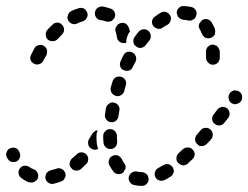

<svg xmlns="http://www.w3.org/2000/svg" viewBox="-42 -583 814 629"><path d="M443 13Q441 17 438 20Q435 23 430 25Q426 26 422 26Q409 26 397 23Q388 21 383 13Q378 5 380 -4Q381 -8 384 -12Q386 -15 390 -18Q394 -20 398 -21Q403 -22 407 -21Q415 -19 423 -19Q429 -19 435 -15Q440 -12 443 -6Q443 -2 445 2Q445 2 445 3Q445 4 445 4Q445 9 443 13ZM116 -21Q112 -18 110 -15Q108 -11 107 -6Q106 -2 107 2Q109 11 117 16Q125 21 134 19Q146 16 159 11Q163 10 166 7Q169 3 171 -1Q173 -5 173 -9Q173 -14 171 -18Q167 -27 159 -30Q150 -34 142 -30Q133 -27 124 -25Q120 -24 116 -21ZM38 -40Q28 -39 23 -31Q17 -24 19 -14Q20 -5 28 0Q39 9 52 14Q57 15 61 15Q66 15 70 13Q74 11 77 8Q80 5 82 1Q85 -8 81 -17Q77 -25 69 -28Q61 -31 54 -36Q47 -41 38 -40ZM523 -10Q525 -13 527 -18Q528 -22 527 -26Q526 -31 524 -35Q521 -38 518 -41Q514 -44 510 -45Q505 -46 501 -45Q497 -44 493 -42Q485 -37 477 -33Q469 -29 466 -20Q463 -11 467 -3Q469 1 472 4Q476 7 480 8Q484 10 489 9Q493 9 497 7Q507 2 516 -4Q520 -6 523 -10ZM344 -13Q334 -14 329 -22Q322 -31 316 -42Q312 -51 315 -59Q318 -68 326 -72Q330 -74 335 -75Q339 -75 344 -74Q348 -72 351 -69Q355 -66 357 -62Q360 -55 365 -48Q368 -45 369 -41Q370 -36 369 -32Q369 -31 369 -30Q369 -29 368 -28Q367 -26 365 -24Q363 -21 362 -18Q361 -18 361 -18Q361 -17 360 -17Q353 -11 344 -13ZM186 -48Q185 -39 192 -32Q195 -28 199 -26Q203 -24 207 -24Q211 -24 216 -25Q220 -27 223 -29Q232 -37 241 -46Q247 -52 247 -62Q247 -71 241 -77Q234 -84 225 -84Q215 -84 209 -77Q201 -70 194 -64Q187 -57 186 -48ZM594 -69Q595 -73 596 -77Q596 -82 594 -86Q592 -90 589 -93Q583 -100 573 -100Q564 -100 557 -94Q550 -87 543 -81Q536 -74 536 -65Q535 -56 542 -49Q545 -46 549 -44Q553 -42 557 -41Q562 -41 566 -43Q570 -44 573 -47Q581 -54 589 -62Q592 -65 594 -69ZM9 -98Q0 -101 -9 -97Q-13 -96 -16 -92Q-19 -89 -20 -85Q-22 -81 -22 -76Q-21 -72 -20 -68L-18 -65Q-16 -61 -13 -58Q-10 -55 -6 -53Q-1 -52 3 -52Q7 -52 12 -54Q20 -58 23 -67Q26 -75 22 -84L21 -86Q17 -95 9 -98ZM277 -154Q277 -155 278 -156Q277 -156 277 -156Q276 -156 275 -156Q271 -155 267 -152Q264 -149 261 -146Q256 -137 250 -128Q245 -120 247 -111Q248 -102 256 -97Q260 -94 264 -93Q269 -92 273 -93Q275 -94 277 -94Q278 -95 280 -96Q280 -97 279 -97Q276 -105 275 -114Q274 -125 274 -137Q274 -146 277 -154ZM305 -100Q298 -106 297 -116Q296 -126 296 -137Q296 -147 303 -153Q309 -160 318 -160Q328 -160 334 -154Q341 -147 341 -138Q341 -128 342 -119Q342 -115 341 -111Q340 -106 337 -103Q335 -101 333 -99Q331 -98 328 -96Q325 -96 323 -95Q322 -95 322 -95Q322 -95 322 -95Q312 -94 305 -100ZM655 -144Q654 -153 647 -159Q644 -162 640 -163Q635 -165 631 -164Q626 -164 622 -162Q618 -160 616 -157Q609 -149 603 -142Q597 -135 597 -125Q598 -116 605 -110Q608 -107 612 -105Q617 -104 621 -104Q625 -105 629 -107Q633 -109 636 -112Q643 -119 650 -127Q656 -135 655 -144ZM710 -213Q709 -222 702 -228Q698 -231 694 -232Q690 -233 685 -233Q681 -232 677 -230Q673 -228 670 -224L658 -208Q652 -201 653 -192Q654 -182 662 -177Q665 -174 669 -173Q674 -172 678 -172Q683 -173 687 -175Q690 -177 693 -181L706 -197Q711 -204 710 -213ZM306 -192Q311 -184 320 -183Q325 -182 329 -183Q334 -184 337 -187Q341 -189 343 -193Q345 -197 346 -202Q347 -211 349 -221Q351 -230 346 -237Q341 -245 331 -247Q322 -249 315 -243Q307 -238 305 -229Q303 -218 302 -208Q300 -199 306 -192ZM751 -268Q750 -277 743 -282Q739 -285 735 -286Q730 -287 726 -287Q721 -286 718 -284Q714 -282 711 -278Q705 -270 707 -261Q708 -252 715 -246Q719 -244 723 -242Q727 -241 732 -242Q736 -243 740 -245Q744 -247 747 -251Q753 -258 751 -268ZM323 -280Q328 -272 337 -269Q346 -266 354 -271Q362 -275 365 -284Q367 -294 370 -303Q373 -312 369 -320Q364 -329 356 -331Q347 -334 338 -330Q330 -326 327 -317Q324 -307 321 -297Q319 -288 323 -280ZM352 -365Q355 -356 364 -353Q372 -349 381 -352Q390 -355 393 -364Q397 -372 402 -381Q406 -389 403 -398Q400 -407 392 -411Q384 -415 375 -413Q366 -410 362 -401Q357 -392 353 -382Q349 -374 352 -365ZM112 -411Q113 -415 112 -419Q111 -424 108 -427Q105 -431 101 -433Q93 -438 84 -435Q75 -433 71 -425Q65 -414 60 -404Q58 -400 57 -395Q57 -391 58 -387Q60 -382 63 -379Q66 -376 70 -374Q78 -370 87 -373Q96 -376 100 -384Q104 -393 110 -402Q112 -406 112 -411ZM675 -424Q673 -428 670 -431Q667 -434 662 -435Q658 -437 654 -437Q653 -437 653 -437Q653 -437 652 -436Q650 -436 648 -436Q645 -435 643 -433Q640 -431 638 -429Q635 -426 634 -421Q632 -417 633 -413Q633 -403 633 -394Q633 -385 640 -378Q646 -371 656 -371Q665 -371 672 -378Q678 -385 678 -394Q678 -405 678 -416Q677 -420 675 -424ZM395 -445Q396 -436 404 -431Q411 -425 420 -426Q430 -428 435 -435Q441 -443 447 -450Q453 -457 452 -466Q451 -476 444 -482Q437 -488 428 -487Q418 -486 412 -479Q406 -471 399 -462Q394 -455 395 -445ZM380 -492Q377 -501 369 -506Q361 -510 352 -507Q343 -504 339 -496Q334 -488 337 -479Q340 -471 341 -461Q342 -452 350 -446Q357 -441 366 -442Q368 -442 369 -442Q371 -443 372 -444Q371 -452 374 -460Q376 -469 381 -476Q382 -477 384 -479Q382 -486 380 -492ZM168 -486Q168 -495 161 -502Q155 -509 146 -509Q136 -509 130 -502Q121 -494 113 -485Q107 -478 108 -469Q108 -459 115 -453Q119 -450 123 -449Q127 -448 132 -448Q136 -448 140 -450Q144 -452 147 -455Q154 -463 161 -470Q168 -477 168 -486ZM637 -520Q628 -522 620 -517Q620 -517 619 -517Q619 -517 619 -516Q618 -514 616 -512Q613 -508 611 -506Q609 -501 609 -496Q610 -491 613 -486Q617 -479 620 -471Q624 -463 632 -459Q641 -456 649 -459Q654 -461 657 -464Q660 -467 662 -471Q663 -476 663 -480Q663 -484 662 -489Q657 -500 651 -510Q646 -518 637 -520ZM456 -514Q458 -524 466 -529Q475 -536 484 -541Q492 -546 501 -544Q510 -541 515 -533Q520 -525 517 -516Q515 -507 507 -502Q499 -498 492 -493Q488 -490 484 -489Q480 -488 475 -489Q472 -489 469 -491Q466 -492 463 -495Q462 -495 462 -496Q461 -496 461 -497Q461 -497 460 -498Q455 -505 456 -514ZM242 -524Q247 -533 244 -541Q242 -546 240 -549Q237 -553 233 -555Q229 -557 224 -557Q220 -558 216 -556Q204 -553 192 -547Q188 -545 185 -542Q182 -538 181 -534Q179 -530 179 -526Q179 -521 181 -517Q185 -509 194 -505Q203 -502 211 -506Q220 -511 229 -513Q238 -516 242 -524ZM314 -512Q309 -511 305 -513Q298 -516 288 -517Q279 -518 273 -526Q268 -533 269 -542Q270 -547 272 -551Q274 -555 278 -557Q281 -560 286 -561Q290 -562 294 -562Q308 -559 320 -555Q329 -552 333 -544Q337 -535 334 -527Q333 -525 333 -524Q332 -522 331 -521Q331 -521 330 -521Q327 -518 325 -515Q324 -515 323 -514Q323 -514 322 -514Q318 -512 314 -512ZM544 -557Q551 -564 560 -563Q573 -563 585 -560Q594 -558 599 -550Q604 -542 601 -533Q599 -523 591 -519Q583 -514 574 -516Q567 -518 559 -518Q553 -519 548 -522Q543 -525 540 -530Q539 -535 537 -539Q537 -540 537 -540Q537 -541 537 -542Q537 -551 544 -557Z"/></svg>

Font: FRB American Cursive Dashed Extrabold
Style: Bold Italic
Weight: 800
Italic angle: -25°
Version: Version 2.0;Modular Font Editor K font №1